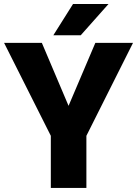

<svg xmlns="http://www.w3.org/2000/svg" viewBox="-22 -921 672 941"><path d="M183.1 -710.9 314 -402.3 445.3 -710.9H629.9L401.4 -255.4V0H227.1V-255.4L-2 -710.9ZM239.3 -748 335.9 -901.4H509.8L373.5 -748Z"/></svg>

Font: Vazirmatn RD Black
Style: Regular
Weight: 900
Designer: Saber Rastikerdar
Foundry: Saber Rastikerdar
Version: Version 32.102